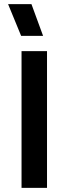

<svg xmlns="http://www.w3.org/2000/svg" viewBox="-20 -907 331 927"><path d="M207 -660.2V0H84V-660.2ZM19 -887.2H131.8L188 -733.9H82Z"/></svg>

Font: Human Sans Medium
Style: Regular
Weight: 500
Designer: Tim Radville
Foundry: Continuum
Version: Version 1.000;FEAKit 1.0